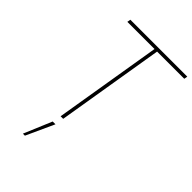

<svg xmlns="http://www.w3.org/2000/svg" viewBox="-278 -837 1188 1188"><g transform="rotate(45 315.5 -243.5)"><path d="M128.9 -705.1 132.8 -727.5H630.9L627 -705.1H389.2L272.5 0H250L366.7 -705.1ZM161.1 241.2 238.3 57.6H262.7L178.7 241.2Z"/></g></svg>

Font: Inter 17pt Thin
Style: Italic
Weight: 250
Italic angle: -9.3988°
Version: Version 4.001;git-66647c0bb